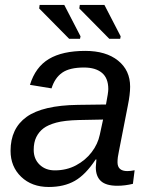

<svg xmlns="http://www.w3.org/2000/svg" viewBox="-20 -743 596 773"><path d="M452.6 4.9Q407.2 4.9 386.5 -13.9Q365.7 -32.7 365.7 -69.8L368.2 -101.1H365.2Q324.7 -39.6 281.2 -14.9Q237.8 9.8 176.3 9.8Q107.9 9.8 65.2 -31.2Q22.5 -72.3 22.5 -135.7Q22.5 -226.1 87.2 -272.5Q151.9 -318.8 293.5 -320.8L406.7 -322.3Q416 -370.1 416 -384.3Q416 -428.7 390.1 -450Q364.3 -471.2 318.4 -471.2Q260.3 -471.2 230.5 -450.4Q200.7 -429.7 187.5 -387.2L100.6 -401.4Q122.6 -473.1 177 -505.6Q231.4 -538.1 323.2 -538.1Q406.7 -538.1 455.3 -499Q503.9 -460 503.9 -394Q503.9 -362.8 494.6 -317.4L458.5 -132.8Q453.1 -109.4 453.1 -89.8Q453.1 -54.2 492.7 -54.2Q505.9 -54.2 522 -57.6L515.1 -2.9Q482.9 4.9 452.6 4.9ZM395 -261.7 297.9 -259.8Q239.7 -258.3 206.5 -249.3Q173.3 -240.2 155 -226.3Q136.7 -212.4 126.2 -191.2Q115.7 -169.9 115.7 -139.6Q115.7 -103 139.4 -80.1Q163.1 -57.1 200.7 -57.1Q248 -57.1 286.1 -77.4Q324.2 -97.7 349.1 -130.4Q374 -163.1 381.8 -200.7ZM258.3 -586.9 137.7 -709 139.6 -723.1H238.8L304.2 -596.7L302.2 -586.9ZM419.9 -586.9 299.3 -709 301.3 -723.1H400.4L465.8 -596.7L463.9 -586.9Z"/></svg>

Font: Liberation Sans
Style: Italic
Weight: 400
Italic angle: -12°
Designer: Steve Matteson
Foundry: Ascender Corporation
Version: Version 2.1.5